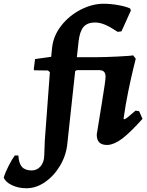

<svg xmlns="http://www.w3.org/2000/svg" viewBox="-166 -762 783 1024"><path d="M557 -172 576 -169 594 -128Q526 -53 485.5 -22.5Q445 8 410 11H402Q388 11 379 7Q350 -3 350 -45Q357 -89 377 -211Q397 -333 397 -352Q397 -371 388.5 -379.5Q380 -388 361 -388H244L235 -383L193 5Q187 66 155 120.5Q123 175 75 208.5Q27 242 -25 242Q-68 242 -102.5 225.5Q-137 209 -146 185Q-139 160 -120.5 123.5Q-102 87 -87 67H-68Q-66 109 -49 128Q-32 147 3 147Q31 147 50 125.5Q69 104 70 67Q72 31 72 14L73 -13L100 -377L90 -386L17 -387L14 -392L21 -447L107 -459L112 -509Q119 -572 161 -625.5Q203 -679 264.5 -710.5Q326 -742 386 -742Q424 -742 463.5 -735Q503 -728 528 -717L532 -706L482 -595L462 -592Q421 -619 393.5 -630.5Q366 -642 342 -642Q299 -642 279 -618Q259 -594 253 -540L244 -457H350Q390 -457 462 -460.5Q534 -464 544 -467L558 -449Q555 -437 543.5 -390Q532 -343 517.5 -272Q503 -201 493 -129L496 -126Q502 -126 515 -136.5Q528 -147 557 -172Z"/></svg>

Font: Alegreya ExtraBold
Style: Italic
Weight: 800
Italic angle: -7°
Designer: Juan Pablo del Peral
Foundry: Huerta Tipografica
Version: Version 2.007; ttfautohint (v1.6)